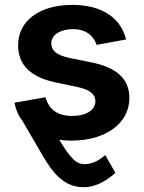

<svg xmlns="http://www.w3.org/2000/svg" viewBox="-20 -573 596 797"><path d="M276.9 10.7C417.5 10.7 517.1 -60.5 517.1 -166C517.1 -243.7 466.8 -292 361.8 -313.5L266.1 -333C212.9 -344.7 192.9 -364.3 192.9 -393.6C192.9 -428.2 231.4 -452.1 282.2 -452.1C337.4 -452.1 368.7 -424.3 380.9 -386.7L503.4 -409.2C481.9 -496.1 407.2 -552.7 279.8 -552.7C145.5 -552.7 55.2 -487.8 55.2 -385.3C55.2 -304.2 106 -252.9 210.4 -231L303.7 -211.4C352.5 -200.7 376 -182.1 376 -152.3C376 -117.7 339.4 -91.8 280.3 -91.8C219.2 -91.8 183.1 -117.7 168.9 -169.4L40 -146.5C45.4 -117.7 56.6 -92.3 73.2 -71.3L157.2 73.2C198.2 143.1 244.6 204.1 327.1 204.1C383.3 204.1 428.7 171.4 459 144.5L417 70.8C396.5 88.4 367.7 108.4 330.6 108.4C300.8 108.4 277.3 92.8 226.1 7.3C242.2 9.8 259.3 10.7 276.9 10.7Z"/></svg>

Font: Raveo SemiBold
Style: Regular
Weight: 600
Designer: Jakub Foglar, Rasmus Andersson (Inter)
Foundry: Jakubfoglar.com
Version: Version 1.100;Glyphs 3.2.3 (3260)